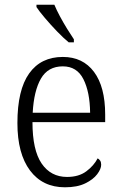

<svg xmlns="http://www.w3.org/2000/svg" viewBox="-20 -786 515 816"><path d="M256 10Q161 10 107.5 -61.5Q54 -133 54 -263Q54 -404 104 -474Q154 -544 247 -544Q332 -544 379.5 -480.5Q427 -417 427 -299V-267H118Q118 -148 157 -91Q196 -34 265 -34Q315 -34 347 -58Q379 -82 395 -113Q401 -110 405.5 -103.5Q410 -97 410 -86Q410 -68 393 -45.5Q376 -23 342 -6.5Q308 10 256 10ZM363 -307Q362 -395 334.5 -449.5Q307 -504 247 -504Q184 -504 154 -452Q124 -400 119 -307ZM272 -606Q250 -624 222.5 -652.5Q195 -681 170.5 -710Q146 -739 135 -756V-766H211Q220 -744 234.5 -717Q249 -690 265 -664Q281 -638 294 -619V-606Z"/></svg>

Font: Noto Serif Armenian SemiCondensed Light
Style: Regular
Weight: 300
Width: 4
Designer: Monotype Design Team
Foundry: Monotype Imaging Inc.
Version: Version 2.008; ttfautohint (v1.8.4.7-5d5b)